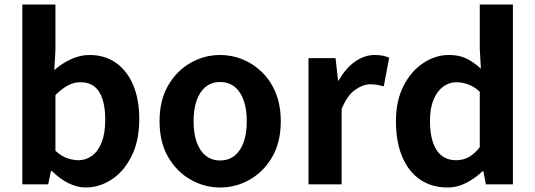

<svg xmlns="http://www.w3.org/2000/svg" viewBox="-20 -818 2374 852"><path d="M360 14Q323 14 284 -5Q245 -24 211 -59H206L194 0H79V-798H226V-597L221 -507Q255 -537 295.5 -555.5Q336 -574 377 -574Q446 -574 495.5 -538.5Q545 -503 571.5 -439.5Q598 -376 598 -290Q598 -194 564 -125.5Q530 -57 475.5 -21.5Q421 14 360 14ZM328 -107Q361 -107 388 -126.5Q415 -146 431 -186Q447 -226 447 -287Q447 -340 435 -377.5Q423 -415 399 -434Q375 -453 336 -453Q308 -453 281.5 -439Q255 -425 226 -396V-149Q252 -125 278.5 -116Q305 -107 328 -107Z M957 14Q887 14 825.5 -21Q764 -56 726 -121.5Q688 -187 688 -280Q688 -373 726 -438.5Q764 -504 825.5 -539Q887 -574 957 -574Q1010 -574 1058 -554Q1106 -534 1144 -496.5Q1182 -459 1204 -404.5Q1226 -350 1226 -280Q1226 -187 1188 -121.5Q1150 -56 1088.5 -21Q1027 14 957 14ZM957 -106Q995 -106 1021.5 -127.5Q1048 -149 1061.5 -188Q1075 -227 1075 -280Q1075 -333 1061.5 -372Q1048 -411 1021.5 -432.5Q995 -454 957 -454Q919 -454 892.5 -432.5Q866 -411 852.5 -372Q839 -333 839 -280Q839 -227 852.5 -188Q866 -149 892.5 -127.5Q919 -106 957 -106Z M1349 0V-560H1469L1480 -461H1483Q1514 -516 1556 -545Q1598 -574 1642 -574Q1666 -574 1680.5 -570.5Q1695 -567 1707 -562L1683 -435Q1667 -439 1654.5 -441.5Q1642 -444 1623 -444Q1591 -444 1555.5 -419Q1520 -394 1496 -334V0Z M1966 14Q1896 14 1844.5 -21Q1793 -56 1765 -122Q1737 -188 1737 -280Q1737 -371 1770.5 -436.5Q1804 -502 1858 -538Q1912 -574 1972 -574Q2019 -574 2051.5 -557.5Q2084 -541 2114 -513L2109 -601V-798H2256V0H2136L2125 -58H2121Q2090 -28 2050 -7Q2010 14 1966 14ZM2004 -107Q2034 -107 2059.5 -120.5Q2085 -134 2109 -165V-411Q2084 -434 2057.5 -443.5Q2031 -453 2004 -453Q1973 -453 1946.5 -433.5Q1920 -414 1904 -376Q1888 -338 1888 -282Q1888 -224 1901.5 -185Q1915 -146 1941 -126.5Q1967 -107 2004 -107Z"/></svg>

Font: Noto Sans KR Thin
Style: Bold
Weight: 700
Version: Version 2.004-H2;hotconv 1.0.118;makeotfexe 2.5.65603